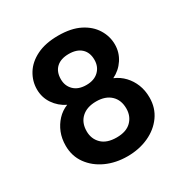

<svg xmlns="http://www.w3.org/2000/svg" viewBox="-166 -849 965 998"><g transform="rotate(-30 316.5 -350.0)"><path d="M317 12Q247 12 190 -14Q133 -40 99 -87Q65 -134 65 -196Q65 -239 79 -274Q93 -309 118 -336Q143 -363 178 -377Q135 -398 108.5 -437Q82 -476 82 -525Q82 -574 108.5 -617Q135 -660 187.5 -686Q240 -712 317 -712Q394 -712 445.5 -686Q497 -660 523.5 -617Q550 -574 550 -525Q550 -477 524 -437.5Q498 -398 455 -377Q490 -362 515 -335.5Q540 -309 554 -274Q568 -239 568 -196Q568 -134 534.5 -87Q501 -40 444 -14Q387 12 317 12ZM317 -101Q375 -101 405 -131Q435 -161 435 -207Q435 -258 403.5 -287.5Q372 -317 317 -317Q261 -317 229 -287.5Q197 -258 197 -207Q197 -161 227.5 -131Q258 -101 317 -101ZM317 -416Q364 -416 391 -442Q418 -468 418 -509Q418 -553 391.5 -577.5Q365 -602 317 -602Q269 -602 242.5 -577.5Q216 -553 216 -508Q216 -468 242.5 -442Q269 -416 317 -416Z"/></g></svg>

Font: DM Sans 9pt
Style: Bold
Weight: 700
Version: Version 4.004;gftools[0.9.30]